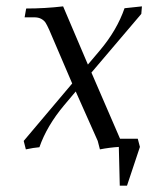

<svg xmlns="http://www.w3.org/2000/svg" viewBox="-20 -466 502 609"><path d="M55.2 -19 209 -201.2 136.2 -371.1Q128.9 -387.2 124.5 -394Q120.1 -400.9 111.1 -406Q102.1 -411.1 87.9 -411.1H58.1L63 -439Q122.1 -439 180.2 -445.8L258.8 -261.2L296.9 -306.2Q351.1 -370.6 375 -439.9L430.2 -445.8L428.2 -421.9L270 -235.8L360.8 -25.9H417L423.8 0L382.8 123H359.9L356.9 0Q326.7 2 296.9 7.8L290 -19L220.2 -175.8L183.1 -131.8Q128.4 -66.4 105 1Q86.9 2.4 62 7.8Z"/></svg>

Font: Dihjauti S
Style: Italic
Weight: 400
Italic angle: -9°
Designer: T. Christopher White
Version: Version 3.0.0